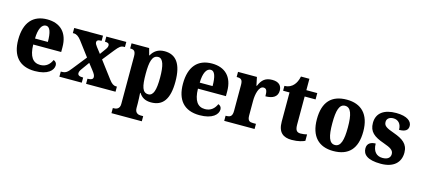

<svg xmlns="http://www.w3.org/2000/svg" viewBox="-66 -1227 4438 2022"><g transform="rotate(15 2153.0 -215.5)"><path d="M294 10C435 10 493 -50 493 -106C493 -130 478 -147 457 -154C436 -105 397 -67 333 -67C253 -67 210 -125 207 -256H512V-308C512 -467 425 -550 283 -550C129 -550 41 -453 41 -265C41 -91 124 10 294 10ZM349 -322H209C210 -426 241 -483 287 -483C331 -483 349 -423 349 -322Z M561 0H805V-56H802C761 -56 745 -67 745 -89C745 -105 754 -121 766 -137L827 -222L877 -158C908 -119 912 -104 912 -89C912 -67 894 -56 856 -56H852V0H1173V-56H1161C1137 -56 1114 -71 1086 -109L948 -292L1046 -415C1087 -466 1103 -480 1139 -480H1147V-536H929V-480H932C959 -480 976 -474 976 -450C976 -432 965 -416 950 -396L911 -342L862 -405C847 -425 840 -437 840 -451C840 -467 850 -480 890 -480H893V-536H579V-480H591C620 -480 645 -462 672 -427L790 -270L671 -120C633 -71 615 -56 570 -56H561Z M1190 229H1521V173H1492C1471 173 1431 165 1431 108V58C1431 20 1428 -25 1426 -56H1431C1458 -13 1497 12 1562 12C1689 12 1755 -72 1755 -265C1755 -460 1687 -546 1563 -546C1491 -546 1446 -511 1420 -462H1416L1396 -536H1204V-480H1209C1242 -480 1265 -471 1265 -409V110C1265 165 1223 173 1203 173H1190ZM1512 -63C1448 -63 1431 -127 1431 -266C1431 -394 1448 -470 1514 -470C1567 -470 1588 -395 1588 -264C1588 -128 1567 -63 1512 -63Z M2090 10C2231 10 2289 -50 2289 -106C2289 -130 2274 -147 2253 -154C2232 -105 2193 -67 2129 -67C2049 -67 2006 -125 2003 -256H2308V-308C2308 -467 2221 -550 2079 -550C1925 -550 1837 -453 1837 -265C1837 -91 1920 10 2090 10ZM2145 -322H2005C2006 -426 2037 -483 2083 -483C2127 -483 2145 -423 2145 -322Z M2358 0H2689V-56H2657C2621 -56 2597 -64 2597 -123V-282C2597 -353 2617 -446 2668 -446C2703 -446 2710 -417 2710 -362C2790 -362 2841 -392 2841 -458C2841 -511 2810 -548 2737 -548C2663 -548 2624 -516 2595 -445H2590L2571 -536H2365V-480H2368C2410 -480 2431 -471 2431 -412V-128C2431 -65 2404 -56 2362 -56H2358Z M3095 10C3167 10 3216 -7 3238 -18V-88C3218 -83 3193 -79 3168 -79C3124 -79 3110 -104 3110 -163V-467H3229V-536H3110V-660H3018C3009 -616 2993 -585 2975 -565C2957 -543 2923 -520 2875 -520V-467H2945V-149C2945 -31 3003 10 3095 10Z M3547 10C3715 10 3802 -82 3802 -270C3802 -458 3706 -550 3550 -550C3383 -550 3296 -458 3296 -270C3296 -82 3391 10 3547 10ZM3549 -56C3486 -56 3464 -130 3464 -270C3464 -411 3485 -483 3548 -483C3611 -483 3634 -411 3634 -270C3634 -130 3612 -56 3549 -56Z M4066 10C4205 10 4278 -59 4278 -167C4278 -263 4214 -304 4119 -338C4027 -370 4002 -388 4002 -430C4002 -467 4033 -487 4073 -487C4125 -487 4161 -451 4161 -385C4229 -385 4259 -408 4259 -453C4259 -501 4211 -549 4087 -549C3960 -549 3876 -496 3876 -385C3876 -289 3931 -246 4041 -208C4121 -180 4153 -160 4153 -118C4153 -83 4129 -54 4068 -54C4004 -54 3961 -96 3961 -182C3915 -182 3869 -164 3869 -106C3869 -40 3918 10 4066 10Z"/></g></svg>

Font: Noto Serif Tamil SemiCondensed ExtraBold
Style: Regular
Weight: 800
Width: 4
Designer: Indian Type Foundry, Tom Grace, and the Monotype Design Team
Foundry: Monotype Imaging Inc.
Version: Version 2.004